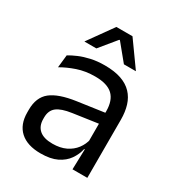

<svg xmlns="http://www.w3.org/2000/svg" viewBox="-168 -787 829 903"><g transform="rotate(30 247.0 -336.0)"><path d="M355.5 0 359 -118.5 356 -131V-286.5L356.5 -315Q356.5 -374.5 326.2 -403Q296 -431.5 230.5 -431.5Q178 -431.5 134.2 -416.5Q90.5 -401.5 56.5 -381.5L64 -450.5Q83 -462 109.2 -473.2Q135.5 -484.5 169.2 -492Q203 -499.5 243.5 -499.5Q296 -499.5 332.8 -486.8Q369.5 -474 392.2 -450Q415 -426 425.5 -392Q436 -358 436 -316V0ZM187.5 10.5Q115 10.5 76.2 -24.8Q37.5 -60 37.5 -125.5V-140Q37.5 -207.5 79.2 -240.8Q121 -274 212 -287L366.5 -309L371 -250L222 -228.5Q166 -220.5 142 -201.2Q118 -182 118 -144.5V-136.5Q118 -98 141.8 -77.5Q165.5 -57 213 -57Q255 -57 285 -71.5Q315 -86 333.5 -110.5Q352 -135 358.5 -165L371 -110H355.5Q348.5 -78 329.2 -50.5Q310 -23 275.5 -6.2Q241 10.5 187.5 10.5ZM199.5 -683H287L382.5 -549.5V-548.5H318L245 -637.5H241.5L168.5 -548.5H104V-549.5Z"/></g></svg>

Font: Anek Latin
Style: Regular
Weight: 400
Designer: Yesha Goshar
Foundry: Ek Type
Version: Version 1.003